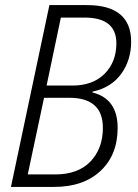

<svg xmlns="http://www.w3.org/2000/svg" viewBox="-20 -734 541 754"><path d="M193 0Q308 0 375 -63Q442 -126 442 -232Q442 -346 343 -371V-374Q417 -390 456 -444Q495 -498 495 -570Q495 -714 321 -714H174L23 0ZM219 -665H312Q437 -665 437 -564Q437 -491 391 -444.5Q345 -398 264 -398H163ZM153 -350H252Q384 -350 384 -232Q384 -151 335.5 -100Q287 -49 197 -49H89Z"/></svg>

Font: Noto Sans UI SemiCondensed Light
Style: Italic
Weight: 300
Width: 4
Designer: Monotype Design Team
Foundry: Monotype Imaging Inc.
Version: 1.001